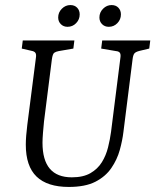

<svg xmlns="http://www.w3.org/2000/svg" viewBox="-20 -728 614 759"><path d="M252 11Q167 11 124.5 -30Q82 -71 82 -156Q82 -172 83.5 -191.5Q85 -211 88 -235L122 -500Q124 -513 120 -519Q116 -525 105 -527L66 -536L70 -568H274L270 -536L212 -526Q201 -524 194.5 -519.5Q188 -515 185 -493L154 -248Q152 -229 150 -204Q148 -179 148 -164Q148 -95 177 -61Q206 -27 264 -27Q309 -27 337.5 -43.5Q366 -60 382.5 -86.5Q399 -113 407 -145Q415 -177 419 -207L456 -500Q458 -513 454 -519Q450 -525 439 -526L380 -536L384 -568H574L570 -536L532 -527Q516 -523 511 -516.5Q506 -510 504 -493L468 -207Q464 -173 453.5 -135Q443 -97 420 -63.5Q397 -30 357 -9.5Q317 11 252 11ZM410 -622Q394 -622 383.5 -632.5Q373 -643 373 -659Q373 -679 387.5 -693.5Q402 -708 421 -708Q438 -708 448 -697.5Q458 -687 458 -671Q458 -651 444 -636.5Q430 -622 410 -622ZM247 -622Q231 -622 220.5 -632.5Q210 -643 210 -659Q210 -679 224.5 -693.5Q239 -708 258 -708Q275 -708 285 -697.5Q295 -687 295 -671Q295 -651 281 -636.5Q267 -622 247 -622Z"/></svg>

Font: Rasa Light
Style: Italic
Weight: 300
Italic angle: -7.10001°
Designer: Anna Giedrys (Yrsa+Rasa design), David Brezina (Yrsa art-direction, Rasa art-direction, design)
Foundry: Rosetta Type Foundry
Version: Version 2.004